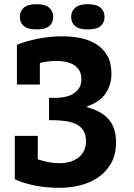

<svg xmlns="http://www.w3.org/2000/svg" viewBox="-20 -886 640 920"><path d="M51 -235H161V-123Q164 -122 166 -121Q188 -114 212.5 -109Q237 -104 266 -104Q290 -104 312.5 -110Q335 -116 353 -129Q371 -142 381.5 -162Q392 -182 392 -210Q392 -241 379.5 -260.5Q367 -280 346 -290.5Q325 -301 298.5 -305Q272 -309 245 -310H215V-417H244Q265 -417 287.5 -421Q310 -425 328 -435Q346 -445 358 -462.5Q370 -480 370 -507Q370 -530 361 -546.5Q352 -563 336 -573.5Q320 -584 299 -589Q278 -594 253 -594Q206 -594 171 -584V-481H61V-671Q98 -687 156.5 -699.5Q215 -712 280 -712Q324 -712 366 -703.5Q408 -695 441 -674.5Q474 -654 494 -619.5Q514 -585 514 -533Q514 -481 486.5 -439Q459 -397 398 -377V-372Q464 -355 500 -315Q536 -275 536 -203Q536 -146 513 -105Q490 -64 452.5 -37.5Q415 -11 366 1.5Q317 14 266 14Q200 14 144.5 2.5Q89 -9 51 -27ZM75 -805Q75 -832 94 -849Q113 -866 155 -866Q197 -866 216 -849Q235 -832 235 -805Q235 -777 216 -761Q197 -745 155 -745Q113 -745 94 -761Q75 -777 75 -805ZM321 -805Q321 -832 340 -849Q359 -866 401 -866Q443 -866 462 -849Q481 -832 481 -805Q481 -777 462 -761Q443 -745 401 -745Q359 -745 340 -761Q321 -777 321 -805Z"/></svg>

Font: PT Mono
Style: Bold
Weight: 700
Monospace: yes
Designer: A.Korolkova, I.Chaeva
Foundry: ParaType Ltd
Version: Version 1.000 OFL